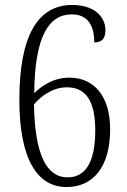

<svg xmlns="http://www.w3.org/2000/svg" viewBox="-20 -744 512 774"><path d="M248 10C355 10 424 -70 424 -223C424 -355 360 -431 260 -431C194 -431 145 -396 118 -368C120 -594 175 -686 269 -686C332 -686 360 -644 360 -573C390 -573 405 -588 405 -622C405 -676 361 -724 271 -724C133 -724 58 -601 58 -342C58 -96 134 10 248 10ZM252 -29C167 -29 120 -123 117 -323C142 -353 189 -392 250 -392C325 -392 364 -338 364 -219C364 -87 323 -29 252 -29Z"/></svg>

Font: Noto Serif Sinhala Condensed Light
Style: Regular
Weight: 300
Width: 3
Designer: Jelle Bosma - Monotype Design Team
Foundry: Monotype Imaging Inc.
Version: Version 2.007